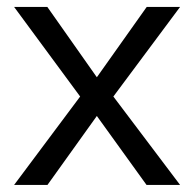

<svg xmlns="http://www.w3.org/2000/svg" viewBox="-20 -525 551 545"><path d="M254.9 -305.7 114.3 -505.4H20L207.5 -251L20 0H114.7L254.9 -195.8L396 0H491.2L301.8 -251L491.2 -505.4H396.5Z"/></svg>

Font: Estedad Regular
Style: Regular
Weight: 400
Designer: Amin Abedi
Version: Version 7.3